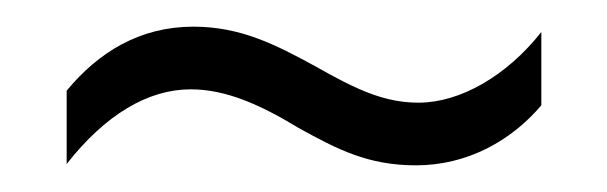

<svg xmlns="http://www.w3.org/2000/svg" viewBox="-20 -426 455 144"><path d="M204 -330C233 -314 256 -302 292 -302C330 -302 363 -320 386 -347V-402C360 -369 325 -349 294 -349C268 -349 247 -359 217 -376C186 -393 160 -406 125 -406C85 -406 54 -387 30 -358V-303C59 -340 91 -359 123 -359C150 -359 176 -347 204 -330Z"/></svg>

Font: Noto Sans Lao Looped ExtraCondensed Light
Style: Regular
Weight: 300
Width: 2
Designer: Mark Frömberg, Ben Mitchell
Foundry: The Fontpad Ltd
Version: Version 1.002